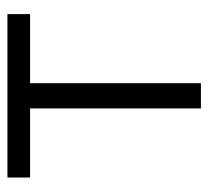

<svg xmlns="http://www.w3.org/2000/svg" viewBox="-42 -519 561 517"><g transform="rotate(-90 238.5 -260.5)"><path d="M205 0H273V-460H459V-521H19V-460H205Z"/></g></svg>

Font: FIGSv2-sans-serif
Style: Regular
Weight: 400
Designer: Matt McInerney, Pablo Impallari, Rodrigo Fuenzalida,Mirko Velimirovic
Foundry: Matt McInerney, Pablo Impallari, Rodrigo Fuenzalida
Version: Version 4.021;hotconv 1.0.109;makeotfexe 2.5.65596